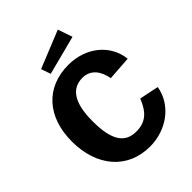

<svg xmlns="http://www.w3.org/2000/svg" viewBox="-266 -1110 1265 1265"><g transform="rotate(-45 367.0 -477.5)"><path d="M498 -965 236 -859 259 -792 533 -863ZM383 -752C173 -752 42 -607 42 -378C42 -148 173 10 383 10C538 10 672 -88 696 -232L561 -260C524 -167 476 -124 389 -124C285 -124 233 -197 233 -375C233 -553 291 -626 388 -626C464 -626 505 -569 519 -492L688 -504C672 -650 545 -752 383 -752Z"/></g></svg>

Font: 18Franklin
Style: Bold
Weight: 700
Designer: Pablo Impallari, Rodrigo Fuenzalida (Modified by Dan O. Williams)
Version: Version 0.025;PS 000.025;hotconv 1.0.88;makeotf.lib2.5.64775